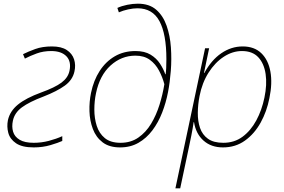

<svg xmlns="http://www.w3.org/2000/svg" viewBox="-20 -790 1544 1042"><path d="M163 10Q100 10 67 -12.5Q34 -35 25 -69Q16 -103 23 -138Q34 -187 77.5 -222.5Q121 -258 203 -288Q278 -315 313.5 -341.5Q349 -368 357 -405Q368 -456 340.5 -484.5Q313 -513 258 -513Q215 -513 179.5 -500Q144 -487 115 -472L105 -496Q133 -510 171.5 -524Q210 -538 262 -538Q313 -538 342.5 -518.5Q372 -499 382 -468Q392 -437 384 -402Q374 -356 332 -325.5Q290 -295 216 -266Q139 -237 99 -207.5Q59 -178 50 -135Q43 -103 51 -75.5Q59 -48 86.5 -31.5Q114 -15 163 -15Q205 -15 245 -25.5Q285 -36 318 -51V-25Q296 -15 254 -2.5Q212 10 163 10Z M632 10Q573 10 537 -17.5Q501 -45 484 -90Q467 -135 465.5 -186.5Q464 -238 474 -286Q488 -354 521 -405Q554 -456 603 -484.5Q652 -513 715 -513Q765 -513 797 -493.5Q829 -474 848 -445Q867 -416 877 -387H879Q881 -400 882 -421.5Q883 -443 883 -469Q883 -605 845.5 -675Q808 -745 726 -745Q703 -745 675.5 -739Q648 -733 625 -723L617 -747Q641 -758 671 -764Q701 -770 728 -770Q790 -770 827.5 -737.5Q865 -705 884 -651Q903 -597 907.5 -533Q912 -469 907 -405.5Q902 -342 892 -291Q881 -233 860 -179Q839 -125 807 -82.5Q775 -40 731.5 -15Q688 10 632 10ZM634 -15Q690 -15 731 -43.5Q772 -72 800 -118.5Q828 -165 845.5 -221Q863 -277 872 -333Q862 -371 843 -407Q824 -443 793 -465.5Q762 -488 715 -488Q639 -488 580 -434.5Q521 -381 501 -284Q492 -242 492 -195Q492 -148 505 -107Q518 -66 549 -40.5Q580 -15 634 -15Z M932 232 1093 -528H1115L1087 -394H1089Q1127 -464 1181 -501Q1235 -538 1297 -538Q1360 -538 1398 -501.5Q1436 -465 1447.5 -401.5Q1459 -338 1442 -257Q1428 -185 1394.5 -124.5Q1361 -64 1309.5 -27Q1258 10 1190 10Q1126 10 1084.5 -27Q1043 -64 1033 -127H1031Q1026 -93 1018.5 -55Q1011 -17 1004 15L958 232ZM1192 -15Q1252 -15 1296.5 -48Q1341 -81 1371 -136.5Q1401 -192 1415 -260Q1430 -331 1421.5 -388.5Q1413 -446 1381.5 -479.5Q1350 -513 1293 -513Q1242 -513 1194.5 -482Q1147 -451 1112 -396Q1077 -341 1063 -269Q1054 -223 1053.5 -178Q1053 -133 1065.5 -96Q1078 -59 1108.5 -37Q1139 -15 1192 -15Z"/></svg>

Font: Noto Sans Thin
Style: Italic
Weight: 100
Italic angle: -12°
Designer: Monotype Design Team
Foundry: Monotype Imaging Inc.
Version: Version 2.013; ttfautohint (v1.8.4.7-5d5b)